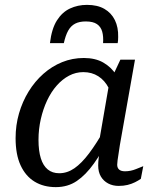

<svg xmlns="http://www.w3.org/2000/svg" viewBox="-20 -756 643 788"><path d="M337 -736Q299 -736 267 -721Q235 -706 213.5 -672Q192 -638 185 -579H242Q249 -611 260 -630.5Q271 -650 288.5 -659Q306 -668 332 -668Q362 -668 378 -657Q394 -646 399.5 -626Q405 -606 403 -579H463Q464 -583 464.5 -590.5Q465 -598 465 -604Q466 -644 451.5 -673.5Q437 -703 408.5 -719.5Q380 -736 337 -736ZM487 -377 446 -321Q442 -364 426 -395Q410 -426 383.5 -443Q357 -460 322 -460Q291 -460 263.5 -445.5Q236 -431 213 -405Q190 -379 173.5 -344Q157 -309 147.5 -267.5Q138 -226 138 -182Q138 -137 147.5 -106.5Q157 -76 176 -60.5Q195 -45 223 -45Q256 -45 285.5 -65.5Q315 -86 345.5 -126.5Q376 -167 410 -227L434 -199Q399 -132 365.5 -85Q332 -38 295 -13Q258 12 209 12Q159 12 122 -10.5Q85 -33 64.5 -77.5Q44 -122 44 -189Q44 -242 58 -290.5Q72 -339 97.5 -380.5Q123 -422 158 -453Q193 -484 235 -501Q277 -518 324 -518Q371 -518 403.5 -499.5Q436 -481 456.5 -449.5Q477 -418 487 -377ZM534 -511 472 -161Q469 -140 466.5 -124.5Q464 -109 462.5 -98Q461 -87 461 -80Q461 -67 469 -60Q477 -53 493 -53Q516 -53 538 -62Q560 -71 568 -74L558 -22Q548 -15 534 -8Q520 -1 503.5 3Q487 7 467 7Q443 7 424 -3Q405 -13 394 -31.5Q383 -50 383 -77Q383 -91 385 -107.5Q387 -124 392 -152L378 -124L430 -425L436 -430L474 -511Z"/></svg>

Font: Roboto Serif 20pt
Style: Italic
Weight: 400
Italic angle: -10°
Designer: Greg Gazdowicz
Foundry: Commercial Type
Version: Version 1.008